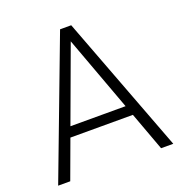

<svg xmlns="http://www.w3.org/2000/svg" viewBox="-128 -822 882 933"><g transform="rotate(-20 312.5 -355.5)"><path d="M547.4 0 474.1 -199.2H150.9L77.6 0H15.1L283.7 -710.9H341.3L610.4 0ZM169.9 -251H455.1L312.5 -638.2Z"/></g></svg>

Font: Vazirmatn RD UI ExtraLight
Style: Regular
Weight: 200
Designer: Saber Rastikerdar
Foundry: Saber Rastikerdar
Version: Version 33.003